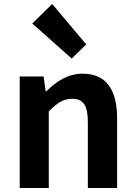

<svg xmlns="http://www.w3.org/2000/svg" viewBox="-20 -944 681 964"><path d="M79 0H225V-385C267 -426 296 -448 342 -448C397 -448 421 -417 421 -331V0H568V-349C568 -490 516 -574 395 -574C319 -574 262 -534 213 -486H209L199 -560H79ZM340 -650 413 -721 242 -924 142 -826Z"/></svg>

Font: Noto Sans T Chinese Bold
Style: Bold
Weight: 700
Designer: Ryoko NISHIZUKA (kana & ideographs); Paul D. Hunt (Latin, Greek & Cyrillic); Wenlong ZHANG (bopomofo); Sandoll Communica
Foundry: Adobe Systems Incorporated
Version: Version 1.000;PS 1;hotconv 1.0.78;makeotf.lib2.5.61930